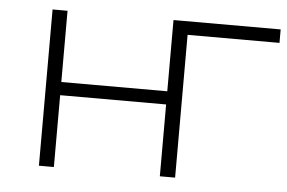

<svg xmlns="http://www.w3.org/2000/svg" viewBox="-43 -581 956 639"><g transform="rotate(5 435.0 -261.0)"><path d="M108 -522H158V-284H512V-522H870V-477H563V0H512V-240H158V0H108Z"/></g></svg>

Font: Goldbeck Next Light
Style: Regular
Weight: 300
Designer: Julieta Ulanovsky
Foundry: Julieta Ulanovsky
Version: Version 7.200